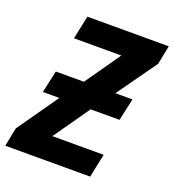

<svg xmlns="http://www.w3.org/2000/svg" viewBox="-164 -816 833 918"><g transform="rotate(20 252.0 -357.0)"><path d="M-34 0 -15 -95 131 -303H47L72 -416H215L340 -595H99L124 -714H538L519 -618L375 -416H462L437 -303H290L162 -120H423L398 0Z"/></g></svg>

Font: Noto Sans SemiCondensed
Style: Bold Italic
Weight: 700
Width: 4
Italic angle: -12°
Designer: Monotype Design Team
Foundry: Monotype Imaging Inc.
Version: Version 2.013; ttfautohint (v1.8.4.7-5d5b)